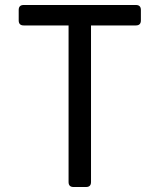

<svg xmlns="http://www.w3.org/2000/svg" viewBox="-20 -750 640 770"><path d="M275 0Q255 0 255 -20V-648H75Q55 -648 55 -668V-710Q55 -730 75 -730H525Q545 -730 545 -710V-668Q545 -648 525 -648H345V-20Q345 0 325 0Z"/></svg>

Font: Pitagon Sans Mono
Style: Regular
Weight: 400
Monospace: yes
Designer: Travis Tran
Foundry: Pitagon
Version: Version 1.001;gftools[0.9.26]